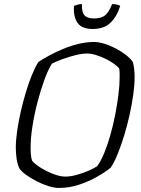

<svg xmlns="http://www.w3.org/2000/svg" viewBox="-20 -927 696 947"><path d="M270 0Q247 0 217.5 -9.5Q188 -19 159 -34Q130 -49 107.5 -65.5Q85 -82 76 -96Q66 -116 62 -143Q58 -170 58 -199Q58 -235 64.5 -280.5Q71 -326 82 -374.5Q93 -423 107 -470Q121 -517 137 -556Q153 -595 169 -621Q191 -636 222.5 -653Q254 -670 291 -685.5Q328 -701 367.5 -710.5Q407 -720 444 -720Q467 -720 496 -711Q525 -702 553 -687Q581 -672 603 -654.5Q625 -637 635 -621Q640 -605 642 -584.5Q644 -564 644 -546Q644 -509 637.5 -461.5Q631 -414 619.5 -362Q608 -310 593 -260.5Q578 -211 561 -169Q544 -127 526 -100Q499 -78 458.5 -55Q418 -32 370 -16Q322 0 270 0ZM302 -56Q329 -56 360.5 -65Q392 -74 419 -86Q446 -98 459 -107Q477 -131 493.5 -171Q510 -211 524 -260Q538 -309 548 -360Q558 -411 564 -458.5Q570 -506 570 -543Q570 -556 570 -567Q570 -578 568 -588Q563 -597 545.5 -610Q528 -623 504.5 -635Q481 -647 455.5 -655Q430 -663 409 -663Q385 -663 352.5 -655Q320 -647 288.5 -635.5Q257 -624 236 -613Q217 -583 198.5 -532Q180 -481 164.5 -421.5Q149 -362 140 -304Q131 -246 131 -200Q131 -179 132.5 -163Q134 -147 138 -135Q146 -124 164.5 -110.5Q183 -97 207.5 -84.5Q232 -72 257 -64Q282 -56 302 -56ZM437 -784Q383 -784 362 -815Q341 -846 345 -898Q350 -900 361 -903.5Q372 -907 384 -907Q383 -865 397.5 -850.5Q412 -836 444 -836Q479 -836 498 -851Q517 -866 533 -907Q547 -907 558 -904Q569 -901 573 -898Q557 -846 525 -815Q493 -784 437 -784Z"/></svg>

Font: Texturina 12pt Thin
Style: Italic
Weight: 250
Italic angle: -11°
Designer: Guillermo Torres Carreño
Foundry: Omnibus-Type
Version: Version 1.002